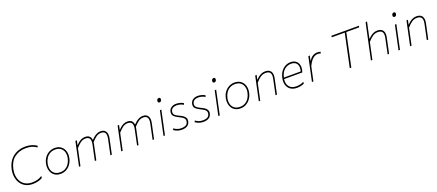

<svg xmlns="http://www.w3.org/2000/svg" viewBox="108 -2228 8473 3726"><g transform="rotate(-20 4345.0 -365.0)"><path d="M381.5 9Q293.5 9 230.8 -25Q168 -59 131 -117Q94 -175 83.5 -248Q73 -321 89.5 -399Q112 -505.5 167.8 -578Q223.5 -650.5 305.5 -687.8Q387.5 -725 488.5 -725Q556 -725 616.8 -707Q677.5 -689 719.5 -658L708.5 -626Q657 -663 603.2 -677.5Q549.5 -692 486.5 -692Q348 -692 251 -618.2Q154 -544.5 121.5 -393Q106.5 -322 114.8 -256Q123 -190 155 -137.8Q187 -85.5 243.2 -54.8Q299.5 -24 380.5 -24Q434.5 -24 487 -37.2Q539.5 -50.5 584.5 -82L582.5 -42Q542 -16 488.8 -3.5Q435.5 9 381.5 9Z M958 9Q896.5 9 852.5 -14.2Q808.5 -37.5 782.8 -77.5Q757 -117.5 749.5 -168Q742 -218.5 753 -273Q768 -346.5 807.2 -398.2Q846.5 -450 900 -477Q953.5 -504 1012 -504Q1092 -504 1143 -464.5Q1194 -425 1213 -360.8Q1232 -296.5 1216 -222Q1201.5 -154 1165 -102Q1128.5 -50 1075.5 -20.5Q1022.5 9 958 9ZM960 -23Q1021 -23 1067.2 -50.5Q1113.5 -78 1143.2 -124.5Q1173 -171 1185 -228Q1199.5 -296 1184 -351.2Q1168.5 -406.5 1125 -439.2Q1081.5 -472 1012 -472Q951.5 -472 904.5 -445.2Q857.5 -418.5 826.8 -372Q796 -325.5 784 -267Q770.5 -202.5 784.8 -146.8Q799 -91 842.5 -57Q886 -23 960 -23Z M1335 0Q1347 -56.5 1358.2 -108.8Q1369.5 -161 1382 -221L1392.5 -271Q1402 -315.5 1414.2 -373.2Q1426.5 -431 1440 -494L1471 -497L1451 -406H1456Q1472.5 -424.5 1499.8 -447.5Q1527 -470.5 1562.8 -487.2Q1598.5 -504 1641 -504Q1750 -504 1764 -401H1770Q1789 -421.5 1817.8 -445.5Q1846.5 -469.5 1883 -486.8Q1919.5 -504 1962 -504Q2036.5 -504 2068 -452.8Q2099.5 -401.5 2079 -310Q2074.5 -289.5 2070.2 -269.5Q2066 -249.5 2060 -221Q2047 -160 2036 -108.5Q2025 -57 2013 0H1983Q1995 -57 2006 -108.8Q2017 -160.5 2029.5 -221L2049 -313Q2065.5 -390.5 2044.8 -431.2Q2024 -472 1960 -472Q1901.5 -472 1855 -436.2Q1808.5 -400.5 1764.5 -351Q1762.5 -332.5 1758 -310Q1753.5 -289.5 1749.2 -269.5Q1745 -249.5 1739 -221Q1726.5 -161 1715.2 -108.8Q1704 -56.5 1692 0H1662Q1674 -57 1685 -108.8Q1696 -160.5 1708.5 -221L1728 -313Q1744.5 -390.5 1723.8 -431.2Q1703 -472 1639 -472Q1579 -472 1531.5 -435.2Q1484 -398.5 1439 -346L1412.5 -222Q1399.5 -161 1388.2 -108.8Q1377 -56.5 1365 0Z M2207 0Q2219 -56.5 2230.2 -108.8Q2241.5 -161 2254 -221L2264.5 -271Q2274 -315.5 2286.2 -373.2Q2298.5 -431 2312 -494L2343 -497L2323 -406H2328Q2344.5 -424.5 2371.8 -447.5Q2399 -470.5 2434.8 -487.2Q2470.5 -504 2513 -504Q2622 -504 2636 -401H2642Q2661 -421.5 2689.8 -445.5Q2718.5 -469.5 2755 -486.8Q2791.5 -504 2834 -504Q2908.5 -504 2940 -452.8Q2971.5 -401.5 2951 -310Q2946.5 -289.5 2942.2 -269.5Q2938 -249.5 2932 -221Q2919 -160 2908 -108.5Q2897 -57 2885 0H2855Q2867 -57 2878 -108.8Q2889 -160.5 2901.5 -221L2921 -313Q2937.5 -390.5 2916.8 -431.2Q2896 -472 2832 -472Q2773.5 -472 2727 -436.2Q2680.5 -400.5 2636.5 -351Q2634.5 -332.5 2630 -310Q2625.5 -289.5 2621.2 -269.5Q2617 -249.5 2611 -221Q2598.5 -161 2587.2 -108.8Q2576 -56.5 2564 0H2534Q2546 -57 2557 -108.8Q2568 -160.5 2580.5 -221L2600 -313Q2616.5 -390.5 2595.8 -431.2Q2575 -472 2511 -472Q2451 -472 2403.5 -435.2Q2356 -398.5 2311 -346L2284.5 -222Q2271.5 -161 2260.2 -108.8Q2249 -56.5 2237 0Z M3080 0Q3092 -56.5 3103 -108Q3114 -159.5 3127 -221L3137.5 -270.5Q3150.5 -332 3161.8 -385Q3173 -438 3185 -494L3215.5 -495.5Q3203 -438 3192 -385.8Q3181 -333.5 3167.5 -270.5L3157 -221Q3144 -159.5 3133 -108Q3122 -56.5 3110 0ZM3229 -638Q3213.5 -638 3205 -651Q3196.5 -664 3201 -685Q3205.5 -707.5 3218.5 -716.2Q3231.5 -725 3247 -725Q3263.5 -725 3271.5 -712.5Q3279.5 -700 3275 -678Q3270.5 -657 3258.5 -647.5Q3246.5 -638 3229 -638Z M3456 9Q3411 9 3367.5 -6.2Q3324 -21.5 3294 -44L3306 -75Q3339 -51 3374.8 -37Q3410.5 -23 3457 -23Q3488 -23 3517.2 -29.2Q3546.5 -35.5 3567.8 -53.2Q3589 -71 3596 -105Q3602.5 -137.5 3593 -159.8Q3583.5 -182 3555.5 -201Q3527.5 -220 3479 -243Q3417 -273 3386.8 -306.2Q3356.5 -339.5 3369 -398Q3379.5 -448.5 3422.2 -476.2Q3465 -504 3519 -504Q3556.5 -504 3597 -494Q3637.5 -484 3671 -463L3660 -432Q3628.5 -452.5 3591.5 -462.2Q3554.5 -472 3520 -472Q3501.5 -472 3476 -466.5Q3450.5 -461 3428.5 -443.8Q3406.5 -426.5 3399 -392Q3394 -365.5 3399.8 -345.5Q3405.5 -325.5 3428.8 -307Q3452 -288.5 3499 -267Q3541.5 -248 3574 -225.8Q3606.5 -203.5 3621.5 -173.2Q3636.5 -143 3627 -100Q3616 -48.5 3573.2 -19.8Q3530.5 9 3456 9Z M3902 9Q3857 9 3813.5 -6.2Q3770 -21.5 3740 -44L3752 -75Q3785 -51 3820.8 -37Q3856.5 -23 3903 -23Q3934 -23 3963.2 -29.2Q3992.5 -35.5 4013.8 -53.2Q4035 -71 4042 -105Q4048.5 -137.5 4039 -159.8Q4029.5 -182 4001.5 -201Q3973.5 -220 3925 -243Q3863 -273 3832.8 -306.2Q3802.5 -339.5 3815 -398Q3825.5 -448.5 3868.2 -476.2Q3911 -504 3965 -504Q4002.5 -504 4043 -494Q4083.5 -484 4117 -463L4106 -432Q4074.5 -452.5 4037.5 -462.2Q4000.5 -472 3966 -472Q3947.5 -472 3922 -466.5Q3896.5 -461 3874.5 -443.8Q3852.5 -426.5 3845 -392Q3840 -365.5 3845.8 -345.5Q3851.5 -325.5 3874.8 -307Q3898 -288.5 3945 -267Q3987.5 -248 4020 -225.8Q4052.5 -203.5 4067.5 -173.2Q4082.5 -143 4073 -100Q4062 -48.5 4019.2 -19.8Q3976.5 9 3902 9Z M4212 0Q4224 -56.5 4235 -108Q4246 -159.5 4259 -221L4269.5 -270.5Q4282.5 -332 4293.8 -385Q4305 -438 4317 -494L4347.5 -495.5Q4335 -438 4324 -385.8Q4313 -333.5 4299.5 -270.5L4289 -221Q4276 -159.5 4265 -108Q4254 -56.5 4242 0ZM4361 -638Q4345.5 -638 4337 -651Q4328.5 -664 4333 -685Q4337.5 -707.5 4350.5 -716.2Q4363.5 -725 4379 -725Q4395.5 -725 4403.5 -712.5Q4411.5 -700 4407 -678Q4402.5 -657 4390.5 -647.5Q4378.5 -638 4361 -638Z M4671 9Q4609.5 9 4565.5 -14.2Q4521.5 -37.5 4495.8 -77.5Q4470 -117.5 4462.5 -168Q4455 -218.5 4466 -273Q4481 -346.5 4520.2 -398.2Q4559.5 -450 4613 -477Q4666.5 -504 4725 -504Q4805 -504 4856 -464.5Q4907 -425 4926 -360.8Q4945 -296.5 4929 -222Q4914.5 -154 4878 -102Q4841.5 -50 4788.5 -20.5Q4735.5 9 4671 9ZM4673 -23Q4734 -23 4780.2 -50.5Q4826.5 -78 4856.2 -124.5Q4886 -171 4898 -228Q4912.5 -296 4897 -351.2Q4881.5 -406.5 4838 -439.2Q4794.5 -472 4725 -472Q4664.5 -472 4617.5 -445.2Q4570.5 -418.5 4539.8 -372Q4509 -325.5 4497 -267Q4483.5 -202.5 4497.8 -146.8Q4512 -91 4555.5 -57Q4599 -23 4673 -23Z M5048 0Q5060 -56.5 5071.2 -108.8Q5082.5 -161 5095 -221L5105.5 -271Q5115 -315.5 5127.2 -373.2Q5139.5 -431 5153 -494L5184 -497L5164 -406H5169Q5185.5 -424.5 5213.5 -447.5Q5241.5 -470.5 5278.8 -487.2Q5316 -504 5360 -504Q5443.5 -504 5476.2 -452.8Q5509 -401.5 5489 -310Q5484.5 -289.5 5480.2 -269.5Q5476 -249.5 5470 -221Q5457.5 -161 5446.2 -108.8Q5435 -56.5 5423 0H5393Q5405 -57 5416 -108.8Q5427 -160.5 5439.5 -221L5459 -313Q5475.5 -390.5 5453.2 -431.2Q5431 -472 5358 -472Q5296 -472 5246.5 -435.2Q5197 -398.5 5152 -346L5125.5 -222Q5112.5 -160.5 5101.2 -108.5Q5090 -56.5 5078 0Z M5836.5 9Q5758 9 5705.8 -26.5Q5653.5 -62 5633.5 -125Q5613.5 -188 5631.5 -271Q5646.5 -342 5683 -394Q5719.5 -446 5771.5 -474.5Q5823.5 -503 5884.5 -503Q5949.5 -503 5989.5 -473.2Q6029.5 -443.5 6043.8 -394.5Q6058 -345.5 6046.5 -288Q6044.5 -277 6040 -262.2Q6035.5 -247.5 6031.5 -237H5657Q5642.5 -141 5690 -82Q5737.5 -23 5836.5 -23Q5877 -23 5917.2 -32.8Q5957.5 -42.5 5989.5 -61L5984.5 -23Q5967.5 -12 5925 -1.5Q5882.5 9 5836.5 9ZM5882.5 -471Q5807.5 -471 5747 -421.5Q5686.5 -372 5662.5 -266H6009.5Q6014 -279.5 6016.5 -293Q6033 -374 5997.2 -422.5Q5961.5 -471 5882.5 -471Z M6145.5 0Q6157.5 -56.5 6168.5 -108Q6179.5 -159.5 6192.5 -221L6203 -270.5Q6222.5 -364 6250.5 -494L6281.5 -497L6260.5 -397H6265.5Q6292 -441 6322 -464Q6352 -487 6381.5 -495.5Q6411 -504 6435.5 -504Q6454.5 -504 6472.8 -500.8Q6491 -497.5 6504.5 -493L6494.5 -461Q6476.5 -468 6461.8 -470Q6447 -472 6433.5 -472Q6409 -472 6378 -459.8Q6347 -447.5 6311.5 -409.5Q6276 -371.5 6238.5 -294L6223 -221.5Q6210 -160.5 6198.8 -108.2Q6187.5 -56 6175.5 0Z M6926.5 0Q6939.5 -60 6951.2 -116.5Q6963 -173 6977 -238L7026.5 -472Q7039 -529.5 7049.5 -579.8Q7060 -630 7071 -682H6801.5L6808.5 -713H7375.5L7368.5 -682H7103Q7092 -630 7081.5 -579.8Q7071 -529.5 7058.5 -472L7009 -238Q6995 -173 6983.2 -116.5Q6971.5 -60 6958.5 0Z M7363.5 0Q7375.5 -56.5 7386.8 -108.8Q7398 -161 7410.5 -220.5L7469 -494Q7482.5 -557.5 7495.2 -617Q7508 -676.5 7519.5 -731L7551.5 -739Q7526 -619.5 7499 -494L7480.5 -407H7485.5Q7502.5 -425 7530.2 -447.8Q7558 -470.5 7594.8 -487.2Q7631.5 -504 7675.5 -504Q7759 -504 7791.8 -452.8Q7824.5 -401.5 7804.5 -310Q7800 -289.5 7795.8 -269.5Q7791.5 -249.5 7785.5 -221Q7772.5 -159.5 7761.5 -108Q7750.5 -56.5 7738.5 0H7708.5Q7720.5 -57 7731.5 -108.8Q7742.5 -160.5 7755 -221L7774.5 -313Q7791 -390.5 7768.8 -431.2Q7746.5 -472 7673.5 -472Q7611.5 -472 7562 -435.2Q7512.5 -398.5 7467.5 -346L7440.5 -220Q7428 -160.5 7416.8 -108.5Q7405.5 -56.5 7393.5 0Z M7933.5 0Q7945.5 -56.5 7956.5 -108Q7967.5 -159.5 7980.5 -221L7991 -270.5Q8004 -332 8015.2 -385Q8026.5 -438 8038.5 -494L8069 -495.5Q8056.5 -438 8045.5 -385.8Q8034.5 -333.5 8021 -270.5L8010.5 -221Q7997.5 -159.5 7986.5 -108Q7975.5 -56.5 7963.5 0ZM8082.5 -638Q8067 -638 8058.5 -651Q8050 -664 8054.5 -685Q8059 -707.5 8072 -716.2Q8085 -725 8100.5 -725Q8117 -725 8125 -712.5Q8133 -700 8128.5 -678Q8124 -657 8112 -647.5Q8100 -638 8082.5 -638Z M8172.5 0Q8184.5 -56.5 8195.8 -108.8Q8207 -161 8219.5 -221L8230 -271Q8239.5 -315.5 8251.8 -373.2Q8264 -431 8277.5 -494L8308.5 -497L8288.5 -406H8293.5Q8310 -424.5 8338 -447.5Q8366 -470.5 8403.2 -487.2Q8440.5 -504 8484.5 -504Q8568 -504 8600.8 -452.8Q8633.5 -401.5 8613.5 -310Q8609 -289.5 8604.8 -269.5Q8600.5 -249.5 8594.5 -221Q8582 -161 8570.8 -108.8Q8559.5 -56.5 8547.5 0H8517.5Q8529.5 -57 8540.5 -108.8Q8551.5 -160.5 8564 -221L8583.5 -313Q8600 -390.5 8577.8 -431.2Q8555.5 -472 8482.5 -472Q8420.5 -472 8371 -435.2Q8321.5 -398.5 8276.5 -346L8250 -222Q8237 -160.5 8225.8 -108.5Q8214.5 -56.5 8202.5 0Z"/></g></svg>

Font: Commissioner Thin
Style: Italic
Weight: 100
Italic angle: -12°
Designer: Kostas Bartsokas
Foundry: Kostas Bartsokas
Version: Version 1.000; ttfautohint (v1.8.3)